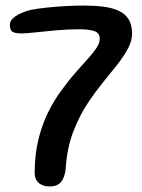

<svg xmlns="http://www.w3.org/2000/svg" viewBox="-20 -654 510 692"><path d="M158.5 18Q145 18 132.8 13.2Q120.5 8.5 112.8 -2.2Q105 -13 105 -32Q105 -82.5 113.2 -126.2Q121.5 -170 135.5 -207.2Q149.5 -244.5 167.5 -276Q185.5 -307.5 205 -333Q229.5 -367 253.5 -394Q277.5 -421 297 -442.5Q316.5 -464 328 -481.5Q339.5 -499 339.5 -514Q339.5 -535 320.2 -541.8Q301 -548.5 266.5 -548.5Q225 -548.5 182.8 -544.8Q140.5 -541 107 -537.2Q73.5 -533.5 56.5 -533.5Q37 -533.5 26.2 -538.8Q15.5 -544 15.5 -564Q15.5 -581.5 35.5 -595.2Q55.5 -609 89 -618Q113.5 -623 147 -626.5Q180.5 -630 215.5 -632Q250.5 -634 280 -634Q319.5 -634 352 -630Q384.5 -626 407.8 -615.2Q431 -604.5 443.5 -584.5Q456 -564.5 456 -533Q456 -507 441.2 -479.2Q426.5 -451.5 402.8 -421.2Q379 -391 352 -358Q325 -325 300.5 -288.5Q269 -243 245 -182Q221 -121 216.5 -42.5Q213.5 -22.5 207 -9Q200.5 4.5 188.8 11.2Q177 18 158.5 18Z"/></svg>

Font: Gluten Thin
Style: Regular
Weight: 400
Version: Version 1.300